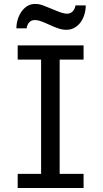

<svg xmlns="http://www.w3.org/2000/svg" viewBox="-20 -940 516 960"><path d="M397.9 -712.9V-642.1H278.3V-70.8H397.9V0H68.4V-70.8H185.5V-642.1H68.4V-712.9ZM62 -798.3Q62 -820.8 68.6 -842.5Q75.2 -864.3 87.2 -881.6Q99.1 -898.9 116.5 -909.7Q133.8 -920.4 155.8 -920.4Q166 -920.4 175.8 -918.5Q185.5 -916.5 195.6 -912.8Q205.6 -909.2 216.6 -904.5Q227.5 -899.9 240.2 -895Q253.4 -889.6 263.9 -885.3Q274.4 -880.9 283.4 -877.9Q292.5 -875 300.3 -873.3Q308.1 -871.6 315.9 -871.6Q333 -871.6 344 -883.8Q355 -896 357.4 -913.1H408.7Q408.7 -889.6 402.1 -867.7Q395.5 -845.7 383.1 -828.6Q370.6 -811.5 352.5 -801.3Q334.5 -791 312 -791Q292.5 -791 272.7 -797.6Q252.9 -804.2 230.5 -814.5Q202.1 -827.6 185.3 -833.7Q168.5 -839.8 154.8 -839.8Q136.7 -839.8 126 -828.1Q115.2 -816.4 113.3 -798.3Z"/></svg>

Font: Andika Am
Style: Regular
Weight: 400
Designer: Victor Gaultney, Annie Olsen, Julie Remington, Don Collingsworth, Eric Hays, Becca Hirsbrunner
Foundry: SIL International
Version: Version 5.000